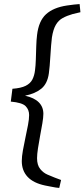

<svg xmlns="http://www.w3.org/2000/svg" viewBox="-20 -725 415 943"><path d="M271 198Q266 198 253.5 196Q241 194 226.5 191Q212 188 201 186Q144 174 115.5 143.5Q87 113 87 66Q87 44 92.5 13.5Q98 -17 105 -49.5Q112 -82 117.5 -111Q123 -140 123 -160Q123 -186 106 -203.5Q89 -221 33 -226L41 -289Q83 -292 106 -303.5Q129 -315 139 -334.5Q149 -354 152 -380Q155 -402 156 -433.5Q157 -465 158 -497Q159 -529 162 -553Q170 -622 206 -655Q242 -688 309 -698Q327 -701 343 -702.5Q359 -704 371 -705L375 -665L337 -656Q309 -648 288 -636.5Q267 -625 254 -602.5Q241 -580 235 -541Q233 -526 231 -501.5Q229 -477 227.5 -451Q226 -425 224 -401.5Q222 -378 220 -365Q213 -314 183 -289.5Q153 -265 103 -255Q148 -245 170.5 -222.5Q193 -200 193 -166Q193 -148 188 -119Q183 -90 177 -58Q171 -26 166.5 3.5Q162 33 162 52Q162 86 177.5 105Q193 124 213 132.5Q233 141 248 147L280 159Z"/></svg>

Font: Yrsa
Style: Italic
Weight: 400
Italic angle: -7.10001°
Designer: Anna Giedrys (Yrsa+Rasa design), David Brezina (Yrsa art-direction, Rasa art-direction, design)
Foundry: Rosetta Type Foundry
Version: Version 2.004